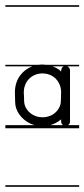

<svg xmlns="http://www.w3.org/2000/svg" viewBox="-23 -483 323 735"><path d="M137 -202C152 -202 167 -199 179 -191C199 -178 211 -155 211 -131C211 -120 210 -108 210 -96C210 -71 191 -48 168 -39C159 -36 150 -34 140 -34C136 -34 131 -35 127 -35C102 -39 80 -56 72 -80C69 -89 69 -100 69 -110C69 -123 68 -122 68 -128C68 -137 69 -145 72 -154C79 -178 101 -197 127 -201C130 -201 134 -202 137 -202ZM137 -236C132.3 -236 127.7 -235.7 123.1 -235H-2.5V-229H100.2C82 -221.9 65.6 -209.8 54 -194C40 -175 34 -152 34 -129C34 -117 35 -104 35 -92C35 -58 60 -26 91 -11C97 -8 103.3 -5.7 109.7 -4H-2.5V8H280V-4H237.8C239.3 -5 240.7 -6.4 242 -8C245 -11 245 -16 245 -21V-214C245 -220.3 240.6 -226.1 235.3 -229H280V-235H153.7C148.5 -235.7 143.2 -236 138 -236ZM-2.5 226V232H280V226ZM-2.5 -463V-457H280V-463ZM169.8 -4C184.9 -8.3 199.1 -16 211 -26C211 -20 210 -12 215 -7C215.9 -5.8 216.9 -4.8 218.1 -4ZM220.3 -229C214.1 -225.9 211 -218 211 -211C211 -207 206 -214 205 -215C197 -220.9 188 -225.6 178.6 -229Z"/></svg>

Font: LetsTraceRuled
Style: Medium
Weight: 500
Version: Version 003.000